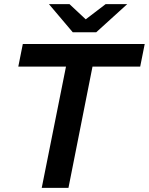

<svg xmlns="http://www.w3.org/2000/svg" viewBox="-20 -914 724 934"><path d="M183 0 301 -590H69L91 -700H684L662 -590H430L313 0ZM334 -757 218 -894H318L397 -820L494 -894H599L448 -757Z"/></svg>

Font: Montserrat Thin SemiBold
Style: Italic
Weight: 600
Italic angle: -11.3°
Version: Version 9.000